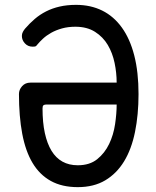

<svg xmlns="http://www.w3.org/2000/svg" viewBox="-20 -760 640 790"><path d="M171 -330Q163 -330 159 -327Q155 -324 155 -314Q155 -256 164.5 -212.5Q174 -169 192 -139.5Q210 -110 237 -95Q264 -80 300 -80Q349 -80 380 -105Q411 -130 429 -167.5Q447 -205 453.5 -249Q460 -293 460 -330ZM293 -740Q353 -740 400.5 -716.5Q448 -693 481.5 -646.5Q515 -600 532.5 -531.5Q550 -463 550 -373Q550 -288 535.5 -217Q521 -146 490.5 -96Q460 -46 413 -18Q366 10 300 10Q235 10 189 -15.5Q143 -41 114 -89.5Q85 -138 71.5 -209.5Q58 -281 58 -373Q58 -391 71 -405.5Q84 -420 105 -420H460Q460 -460 451.5 -501Q443 -542 423.5 -575Q404 -608 371 -629Q338 -650 290 -650Q260 -650 235 -643Q210 -636 190.5 -625Q171 -614 157 -601Q143 -588 134 -577Q129 -570 125.5 -569Q122 -568 114 -568Q95 -568 82.5 -581.5Q70 -595 70 -612Q70 -621 74 -628.5Q78 -636 83 -642Q102 -664 123 -682Q144 -700 169.5 -713Q195 -726 225.5 -733Q256 -740 293 -740Z"/></svg>

Font: Maple Mono Normal
Style: Regular
Weight: 400
Monospace: yes
Designer: subframe7536
Version: Version 7.000